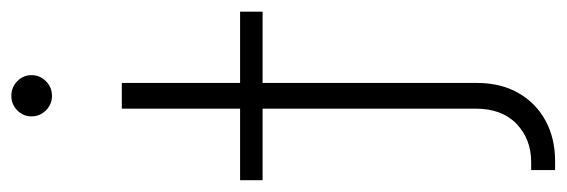

<svg xmlns="http://www.w3.org/2000/svg" viewBox="-380 -418 960 325"><g transform="rotate(-90 99.5 -256.0)"><path d="M77.6 -529.3H121.1V71.8Q121.1 112.3 104 142.1Q86.9 171.9 57.1 188Q27.3 204.1 -11.2 204.1H-26.4V163.6H-12.7Q25.9 163.6 51.8 138.9Q77.6 114.3 77.6 69.3ZM-43.5 -291V-329.1H241.7V-291ZM99.1 -647.5Q85 -647.5 74.7 -657.7Q64.5 -668 64.5 -682.1Q64.5 -696.3 74.7 -706.3Q85 -716.3 99.1 -716.3Q113.8 -716.3 124 -706.3Q134.3 -696.3 134.3 -682.1Q134.3 -668 124 -657.7Q113.8 -647.5 99.1 -647.5Z"/></g></svg>

Font: Inter 24pt ExtraLight
Style: Regular
Weight: 250
Designer: Rasmus Andersson
Foundry: rsms
Version: Version 4.001;git-66647c0bb